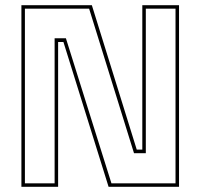

<svg xmlns="http://www.w3.org/2000/svg" viewBox="-20 -720 772 740"><path d="M76 -13.5H190.5V-572.5H234L409.5 -13.5H656.5V-686.5H542V-129.5H496.5L323.5 -686.5H76ZM62.5 0V-700H334L507 -143.5H528.5V-700H670V0H398.5L224.5 -558H204V0Z"/></svg>

Font: Tourney Thin Thin
Style: Regular
Weight: 250
Version: Version 1.015